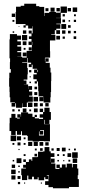

<svg xmlns="http://www.w3.org/2000/svg" viewBox="-20 -824 472 1030"><path d="M62 -252H42V-272H60V-275H35V-302H32V-331H31V-359H29V-405H30V-434H38V-453H33V-491H34V-511H31V-541V-583V-613H33V-641H71V-633H93V-611H73V-602H92V-582H73V-574H94V-550H73V-544H94V-520H73V-519H99V-515H123V-551H151V-583H133V-601H149V-615H135V-629H149V-644H134V-660H150V-645H155V-665V-683H153V-671H131V-687H118V-676H106V-688H117V-695H99H65V-724H64V-760H66V-788H91V-793H110V-804H174V-791H191V-787H217V-757V-738H219V-755H244V-760H280V-756H305V-789H339V-755H306V-728H281V-727H307V-697H282V-694H304V-670H282V-662H274V-640H255V-637H277V-607H248V-606V-578V-549H249V-515H222V-512H221V-495H223V-511H241V-493H225V-487H247V-461H251V-435H255V-389H254V-374V-330H252V-302H250V-274H214V-302H213V-281H191V-303H212V-307H187V-335H185V-364H184V-387H178V-376H166V-388H177V-399H159V-425H177V-433H163V-451H179V-455H155V-477H150V-464H134V-480H147V-488H128V-513H125V-489H99V-486H126V-459H129V-425H127V-397H107V-392H122V-372H108V-371H131V-346H132V-362H152V-342H136V-333H153V-311H136V-306H156V-278H130V-274H124V-250H100V-270H98V-246H66V-270H62ZM394 -760H370V-784H394ZM273 -761H251V-783H273ZM301 -763H283V-781H301ZM361 -763H343V-781H361ZM240 -764H224V-780H240ZM61 -733H43V-751H61ZM328 -736H316V-748H328ZM387 -737H377V-747H387ZM329 -705H315V-719H329ZM388 -706H376V-718H388ZM57 -707H47V-717H57ZM356 -708H348V-716H356ZM335 -669H309V-695H335ZM359 -675H345V-689H359ZM84 -680H80V-684H84ZM302 -642H282V-662H302ZM331 -643H313V-661H331ZM121 -643H103V-661H121ZM359 -645H345V-659H359ZM388 -646H376V-658H388ZM56 -648H48V-656H56ZM126 -608H98V-636H126ZM302 -612H282V-632H302ZM389 -615H375V-629H389ZM328 -616H316V-628H328ZM122 -582H102V-602H122ZM153 -583V-599H151V-583ZM150 -554H134V-570H150ZM117 -557H107V-567H117ZM122 -522H102V-542H122ZM98 -465V-485V-465ZM184 -437V-449H181V-437ZM148 -436H136V-448H148ZM145 -409H139V-415H145ZM146 -378H138V-386H146ZM179 -345H165V-359H179ZM180 -314H164V-330H180ZM184 -280H160V-304H184ZM154 -250H130V-274H154ZM182 -252H162V-272H182ZM241 -253H223V-271H241ZM210 -254H194V-270H210ZM64 -100H40V-121H31V-163H32V-192H41V-213H63V-192H72V-188H86V-193H73V-211H91V-198H93V-221H131V-214H154V-197H166V-208H178V-196H167V-189H189V-186H211V-223H193V-241H211V-223H218V-246H246V-223H253V-181H245V-159H219V-181H216V-158H195H218H248V-128V-96V-66H216V-67H189V-65H155V-69H129V-95H125V-98H98V-120H93V-101H71V-121H64ZM122 -222H102V-242H122ZM182 -222H162V-242H182ZM58 -226H46V-238H58ZM147 -227H137V-237H147ZM87 -227H77V-237H87ZM211 -193H193V-211H211ZM212 -102H192V-119H189V-99V-97H216V-126H195V-122H212ZM73 -123H90H73ZM67 -67H37V-97H67ZM93 -71H71V-93H93ZM117 -77H107V-87H117ZM153 -41H131V-63H153ZM183 -41H161V-63H183ZM212 -42H192V-62H212ZM241 -43H223V-61H241ZM90 -44H74V-60H90ZM57 -47H47V-57H57ZM117 -47H107V-57H117ZM126 142H98V116H94V80H119V76H104V60H119V45H105V31H119V45H143H135V31H149V39H153V19H181V17H184V-10H212V-12H219V-35H245V-12H252V27H273V49H254V53H277V81H279V82H299V77H283V59H301V75H312V58H332V74H338V54H366V74H370V56H394V80H400V116H397V137H403V179H361H350V186H294H264V180H240V168H222V148H240V137H223V127H217V143H187V127H182V138H162V124H152V138H132V118H126ZM332 -12H312V-32H332ZM300 -14H284V-30H300ZM209 -15H195V-29H209ZM268 -16H256V-28H268ZM387 -17H377V-27H387ZM177 -17H167V-27H177ZM356 -18H348V-26H356ZM85 -19H79V-25H85ZM397 23H367V-7H397ZM272 18H252V-2H272ZM362 18H342V-2H362ZM179 15H165V1H179ZM117 13H107V3H117ZM327 13H317V3H327ZM297 13H287V3H297ZM95 51H69V25H95ZM394 50H370V26H394ZM251 46V28H250V46ZM357 43H347V33H357ZM296 42H288V34H296ZM56 42H48V34H56ZM325 41H319V35H325ZM61 77H43V59H61ZM86 72H78V64H86ZM64 110H40V86H64ZM86 102H78V94H86ZM241 119V136H243V116H231V119ZM63 139H41V117H63ZM90 136H74V120H90ZM88 164H76V152H88ZM205 161H199V155H205ZM115 161H109V155H115Z"/></svg>

Font: Rubik Storm
Style: Regular
Weight: 400
Designer: Hubert and Fischer, NaN
Foundry: Hubert and Fischer, NaN
Version: Version 2.201